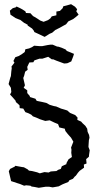

<svg xmlns="http://www.w3.org/2000/svg" viewBox="-20 -888 471 916"><path d="M237 5 231 6 215 3H197L165 8L145 4L131 2L125 -2L105 -4L95 -2L76 -10L60 -15L33 -24L28 -45L22 -71L28 -82L50 -93L53 -97L86 -91L94 -90L112 -80L118 -74L133 -72L157 -66L170 -61L192 -67L212 -65L222 -70L249 -72L258 -78L270 -82L275 -95L297 -105V-110L307 -128L323 -139L320 -159L321 -174L319 -184L330 -212L319 -231L310 -241L303 -249L292 -263L289 -274L263 -280L257 -296L240 -303L217 -314L196 -311L171 -319L153 -327L137 -333L129 -341L115 -348L101 -353L91 -370L74 -372L73 -386L56 -401L54 -408L41 -423L28 -437L34 -449L32 -469L21 -487L29 -517L32 -525L34 -548L36 -562L35 -571L49 -589L44 -597L53 -615L70 -621L86 -631L98 -640L101 -653L119 -657L134 -664L143 -670L168 -668H182L207 -673L221 -675H231L252 -666L260 -665L277 -659L293 -652L299 -645L333 -631L329 -618L320 -595L303 -587L299 -586L286 -585L248 -599L234 -605H227L210 -617L182 -608H168L144 -600L139 -591L120 -590L110 -569L112 -555L100 -546L95 -526L91 -516L99 -481L93 -469L110 -457V-444L122 -430L123 -425L149 -417L155 -407L164 -405L179 -402L201 -397L217 -388L237 -382L248 -380L271 -370L301 -361L311 -352L315 -349L339 -339L350 -327L349 -316L367 -308L374 -300L387 -288L396 -274L398 -259L405 -244L407 -231L404 -219L402 -187L408 -171L405 -150L404 -140L391 -129L393 -108L380 -103L381 -88L360 -73L352 -64L342 -50L336 -45L328 -35L311 -28L306 -20L284 -11L277 -8L260 1ZM193 -712 168 -724 155 -730 144 -735 141 -742 133 -752 112 -766V-770L95 -779L77 -793L71 -795L54 -802L30 -818L27 -837L41 -849L55 -853L59 -857L76 -849L87 -843L101 -834L104 -826L125 -825L138 -811L142 -809L157 -800L172 -790L188 -784L209 -792L220 -800L227 -810L249 -815V-833L266 -836L279 -849L282 -858L298 -862L319 -868L338 -856L348 -844L344 -834L355 -818L342 -807L329 -797L306 -786L295 -772L280 -764L266 -756L244 -745L229 -732L217 -727Z"/></svg>

Font: Winky Rough Light
Style: Regular
Weight: 300
Designer: Simon Atzbach
Foundry: typofactur
Version: Version 1.206; ttfautohint (v1.8.4.7-5d5b)